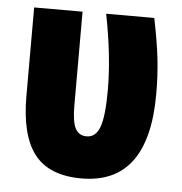

<svg xmlns="http://www.w3.org/2000/svg" viewBox="-45 -596 615 648"><g transform="rotate(5 262.5 -272.5)"><path d="M481 -298Q481 -362 474.5 -418Q468 -474 452 -553H289Q303 -482 310 -418Q317 -354 317 -297Q317 -208 303.5 -171.5Q290 -135 259 -135Q233 -135 221 -157.5Q209 -180 209 -235V-553H45V-253Q45 -119 95 -55.5Q145 8 254 8Q481 8 481 -298Z"/></g></svg>

Font: Noto Sans Display Condensed Black
Style: Regular
Weight: 900
Width: 3
Designer: Monotype Design team
Foundry: Monotype Imaging Inc.
Version: 1.000